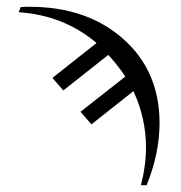

<svg xmlns="http://www.w3.org/2000/svg" viewBox="-20 -563 535 567"><path d="M265.1 -436Q168 -518.1 35.2 -526.9L41 -542Q48.8 -543 66.9 -543Q236.8 -543 344 -448Q451.2 -353 451.2 -199.2Q451.2 -110.4 413.1 -16.1H396Q411.1 -73.2 411.1 -127.9Q411.1 -213.9 374 -293.9L250 -195.8L217.8 -232.9L350.1 -336.9Q328.1 -370.1 299.8 -400.9L167 -295.9L134.8 -333Z"/></svg>

Font: Linux Libertine Capitals
Style: Small Caps
Weight: 400
Designer: Philipp H. Poll
Foundry: Philipp H. Poll
Version: Version 5.1.3